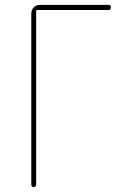

<svg xmlns="http://www.w3.org/2000/svg" viewBox="-20 -750 540 770"><path d="M105.5 -9.8V-695.3Q105.5 -710 115.2 -720.2Q125 -730.5 139.6 -730.5H415Q424.8 -730.5 424.8 -720.2Q424.8 -710 415 -710H129.9Q125 -710 125 -705.1V-9.8Q125 0 115.2 0Q105.5 0 105.5 -9.8Z"/></svg>

Font: Rounded-X Mgen+ 2m thin
Style: Regular
Weight: 100
Designer: [Source Han Sans]
Ryoko NISHIZUKA  (kana & ideographs); Paul D. Hunt (Latin, Greek & Cyrillic); Wenlong ZHANG  (bopomofo
Version: Version 1.059.20150602